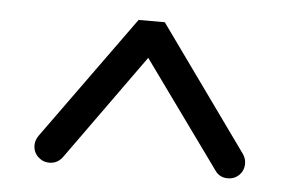

<svg xmlns="http://www.w3.org/2000/svg" viewBox="-35 -745 628 416"><g transform="rotate(5 279.0 -537.5)"><path d="M251 -700 57 -431Q50 -421 50 -410Q50 -395 60.5 -385Q71 -375 85 -375Q103 -375 114 -390L279 -620L445 -390Q455 -375 473 -375Q488 -375 498 -385Q508 -395 508 -410Q508 -421 501 -431L308 -700Z"/></g></svg>

Font: Sakbunderan
Style: Regular
Weight: 400
Version: Version 1.00